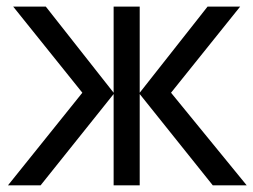

<svg xmlns="http://www.w3.org/2000/svg" viewBox="-20 -555 759 575"><path d="M320.3 -277.3V-535.2H398.4V-277.3L601.6 -535.2H699.2L492.2 -277.3L718.8 0H617.2L398.4 -273.4V0H320.3V-273.4L101.6 0H3.9L226.6 -277.3L19.5 -535.2H117.2Z"/></svg>

Font: Droid Sans Fallback
Style: Regular
Weight: 400
Designer: Steve Matteson
Foundry: Ascender Corporation
Version: 3.00 (Khmer version)